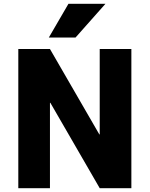

<svg xmlns="http://www.w3.org/2000/svg" viewBox="-20 -987 785 1007"><path d="M339 -967H533L376 -790H236ZM76 0V-730H242L501 -282H503V-730H669V0H503L244 -448H242V0Z"/></svg>

Font: M PLUS 1p ExtraBold
Style: Regular
Weight: 800
Version: Version 1.062